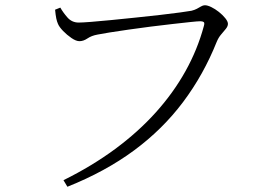

<svg xmlns="http://www.w3.org/2000/svg" viewBox="-20 -697 1040 732"><path d="M222 -10Q331 -64 419 -129Q507 -194 574 -268.5Q641 -343 687 -425.5Q733 -508 757 -597Q761 -610 756.5 -613Q752 -616 744 -616Q734 -616 706 -613Q678 -610 638 -605.5Q598 -601 554.5 -595.5Q511 -590 469.5 -584Q428 -578 396.5 -573Q365 -568 351 -565Q329 -561 313.5 -550.5Q298 -540 283 -540Q270 -540 252.5 -552Q235 -564 220.5 -579Q206 -594 201 -606Q197 -615 194.5 -627Q192 -639 190 -660L210 -668Q220 -650 237 -630.5Q254 -611 280 -611Q293 -611 326 -613.5Q359 -616 404 -620.5Q449 -625 497.5 -630Q546 -635 590 -640Q634 -645 666.5 -649.5Q699 -654 710 -656Q722 -659 730.5 -663.5Q739 -668 746.5 -672.5Q754 -677 761 -677Q771 -677 785.5 -670Q800 -663 814.5 -651.5Q829 -640 839 -627.5Q849 -615 849 -606Q849 -597 841 -587Q833 -577 823 -565.5Q813 -554 806 -537Q756 -412 678 -308Q600 -204 491 -123.5Q382 -43 237 15Z"/></svg>

Font: Noto Serif HK ExtraLight Light
Style: Regular
Weight: 300
Version: Version 2.002-H1;hotconv 1.1.0;makeotfexe 2.6.0